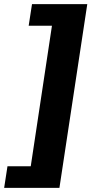

<svg xmlns="http://www.w3.org/2000/svg" viewBox="-39 -743 440 924"><path d="M381 -723 247 161H-19L-3 57H109L211 -619H99L115 -723Z"/></svg>

Font: Public Sans Black
Style: Italic
Weight: 900
Italic angle: -8°
Designer: The Public Sans project authors (U.S. Web Design System). Libre Franklin designed by Pablo Impallari and Rodrigo Fuenzal
Version: Version 1.007; ttfautohint (v1.8.1) -l 8 -r 50 -G 200 -x 14 